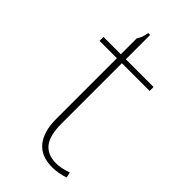

<svg xmlns="http://www.w3.org/2000/svg" viewBox="-205 -692 759 759"><g transform="rotate(45 175.0 -312.0)"><path d="M320 -2Q283 10 251 10Q189 10 158 -28Q127 -66 127 -138V-476H30V-498H127V-587Q141 -607 144 -634H155V-498H310V-476H155V-138Q155 -72 179 -42Q203 -12 251 -12Q278 -12 315 -25Z"/></g></svg>

Font: Trirong Thin
Style: Regular
Weight: 250
Designer: Katatrad Team
Foundry: CadsonDemak
Version: Version 1.001